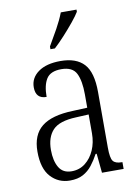

<svg xmlns="http://www.w3.org/2000/svg" viewBox="-87 -823 637 891"><g transform="rotate(-10 231.5 -378.0)"><path d="M170 10Q116 10 80 -29Q44 -68 44 -148Q44 -227 91.5 -265Q139 -303 238 -306L307 -309V-372Q307 -436 289.5 -471Q272 -506 219 -506Q168 -506 149 -476Q130 -446 130 -391Q79 -391 79 -445Q79 -489 117 -516.5Q155 -544 222 -544Q296 -544 332.5 -504.5Q369 -465 369 -372V-110Q369 -61 380 -46.5Q391 -32 421 -32H424V0H322L313 -91H308Q293 -63 275 -40Q257 -17 232 -3.5Q207 10 170 10ZM185 -31Q222 -31 249.5 -52.5Q277 -74 292.5 -109.5Q308 -145 308 -188V-277L248 -274Q169 -271 138 -238Q107 -205 107 -145Q107 -94 125.5 -62.5Q144 -31 185 -31ZM186 -619Q208 -656 229 -694Q250 -732 263 -766H337V-756Q327 -739 304.5 -711.5Q282 -684 256 -655.5Q230 -627 207 -606H186Z"/></g></svg>

Font: Noto Serif Lao Condensed Light
Style: Regular
Weight: 300
Width: 3
Designer: Monotype Design Team
Foundry: Monotype Imaging Inc.
Version: Version 2.003; ttfautohint (v1.8.4.7-5d5b)